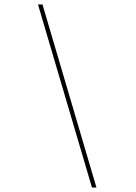

<svg xmlns="http://www.w3.org/2000/svg" viewBox="-20 -712 606 854"><path d="M389 122 149 -692H169L409 122Z"/></svg>

Font: Panamera Thin
Style: Regular
Weight: 100
Designer: Bastien Sozeau
Foundry: NBR — Bastien Sozeau
Version: Version 3.003;gftools[0.9.33]